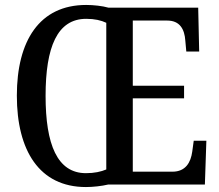

<svg xmlns="http://www.w3.org/2000/svg" viewBox="-20 -745 886 775"><path d="M327 10C355 10 391 6 416 0H807L813 -177H762L756 -133C750 -89 729 -52 676 -52H516V-348H723V-399H516V-662H655C706 -662 725 -627 728 -581L732 -537H784L780 -714H418C394 -721 357 -725 328 -725C139 -725 48 -580 48 -359C48 -137 139 10 327 10ZM327 -46C211 -46 164 -162 164 -358C164 -555 211 -669 328 -669C362 -669 388 -663 409 -653V-61C388 -52 361 -46 327 -46Z"/></svg>

Font: Noto Serif Hebrew Condensed Medium
Style: Regular
Weight: 500
Width: 3
Designer: Monotype Design Team
Foundry: Monotype Imaging Inc.
Version: Version 2.004